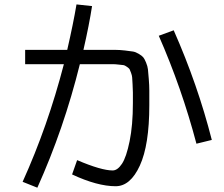

<svg xmlns="http://www.w3.org/2000/svg" viewBox="-20 -831 1040 891"><path d="M96.7 -533.2V-599.6H292Q320.3 -722.7 335 -810.5L407.2 -802.7Q393.6 -714.8 367.2 -599.6H457Q494.1 -599.6 514.6 -599.6Q535.2 -599.6 560.1 -596.7Q585 -593.8 597.2 -591.8Q609.4 -589.8 624 -581.1Q638.7 -572.3 644.5 -565.4Q650.4 -558.6 657.7 -541Q665 -523.4 666.5 -509.3Q668 -495.1 670.4 -464.8Q672.9 -434.6 672.9 -410.6Q672.9 -386.7 672.9 -342.8Q672.9 -158.2 628.9 -62.5Q585 33.2 516.6 33.2Q431.6 33.2 314.5 -21.5L337.9 -87.9Q450.2 -40 502.9 -40Q525.4 -40 545.9 -70.8Q566.4 -101.6 581.5 -175.8Q596.7 -250 596.7 -352.5Q596.7 -385.7 596.7 -401.9Q596.7 -418 595.2 -440.4Q593.8 -462.9 593.3 -471.7Q592.8 -480.5 587.9 -493.7Q583 -506.8 581.1 -510.3Q579.1 -513.7 568.8 -521Q558.6 -528.3 553.2 -528.8Q547.9 -529.3 531.2 -531.2Q514.6 -533.2 504.4 -533.2Q494.1 -533.2 469.7 -533.2H350.6Q276.4 -233.4 153.3 40L85 12.7Q202.1 -246.1 276.4 -533.2ZM716.8 -665 786.1 -690.4Q897.5 -438.5 962.9 -181.6L891.6 -164.1Q823.2 -422.9 716.8 -665Z"/></svg>

Font: Mgen+ 1c regular
Style: Regular
Weight: 400
Designer: [Source Han Sans]
Ryoko NISHIZUKA  (kana & ideographs); Paul D. Hunt (Latin, Greek & Cyrillic); Wenlong ZHANG  (bopomofo
Version: Version 1.059.20150602